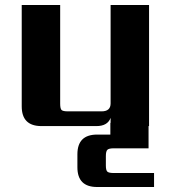

<svg xmlns="http://www.w3.org/2000/svg" viewBox="-20 -505 691 769"><path d="M436 188H597V244H369Q290 244 290 165V113Q290 34 369 34H422V-13H423V-33Q411 0 366 0H146Q67 0 67 -79V-485H221V-90Q221 -70 226.5 -64.5Q232 -59 252 -59H387Q423 -59 423 -91V-485H577V0H575V89H436Q416 89 410 95Q404 101 404 120V158Q404 177 410 182.5Q416 188 436 188Z"/></svg>

Font: Sarpanch
Style: Bold
Weight: 700
Designer: Manushi Parikh (Devanagari and Latin), Jyotish Sonowal (Devanagari)
Foundry: Indian Type Foundry
Version: Version 2.004;PS 1.0;hotconv 1.0.78;makeotf.lib2.5.61930; tt